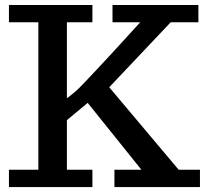

<svg xmlns="http://www.w3.org/2000/svg" viewBox="-20 -755 833 775"><path d="M16.1 0V-69.8H134.8V-665H16.1V-734.9H353V-665H250V-358.9Q252.9 -359.9 263.2 -368.2Q273.4 -376.5 284.2 -385.7Q294.9 -395 298.8 -398.9Q305.7 -405.8 325.9 -427Q346.2 -448.2 374.3 -478.3Q402.3 -508.3 433.1 -541.5Q463.9 -574.7 491.2 -605L545.9 -665H434.1V-734.9H780.8V-665H668.9L420.9 -402.8L701.2 -69.8H787.1V0H441.9V-69.8H550.8L334 -339.8L250 -270V-69.8H353V0Z"/></svg>

Font: Trocchi
Style: Regular
Weight: 400
Designer: Vernon Adams
Foundry: Vernon Adams
Version: Version 1.101; ttfautohint (v1.8.4.7-5d5b);gftools[0.9.27]